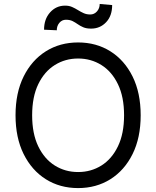

<svg xmlns="http://www.w3.org/2000/svg" viewBox="-20 -955 801 985"><path d="M701.7 -363.6Q701.7 -248.6 660.2 -164.8Q618.6 -81 546.2 -35.5Q473.7 9.9 380.7 9.9Q287.6 9.9 215.2 -35.5Q142.8 -81 101.2 -164.8Q59.7 -248.6 59.7 -363.6Q59.7 -478.7 101.2 -562.5Q142.8 -646.3 215.2 -691.8Q287.6 -737.2 380.7 -737.2Q473.7 -737.2 546.2 -691.8Q618.6 -646.3 660.2 -562.5Q701.7 -478.7 701.7 -363.6ZM616.5 -363.6Q616.5 -458.1 585 -523.1Q553.6 -588.1 500.2 -621.4Q446.7 -654.8 380.7 -654.8Q314.6 -654.8 261.2 -621.4Q207.7 -588.1 176.3 -523.1Q144.9 -458.1 144.9 -363.6Q144.9 -269.2 176.3 -204.2Q207.7 -139.2 261.2 -105.8Q314.6 -72.4 380.7 -72.4Q446.7 -72.4 500.2 -105.8Q553.6 -139.2 585 -204.2Q616.5 -269.2 616.5 -363.6ZM271.3 -799.7 206 -802.6Q206 -856.9 237 -891.5Q268.1 -926.1 313.9 -926.1Q334.2 -926.1 349.8 -919.2Q365.4 -912.3 379.6 -903.4Q393.8 -894.5 408.9 -887.6Q424 -880.7 443.2 -880.7Q463.4 -880.7 477.5 -896.5Q491.5 -912.3 491.5 -934.7L555.4 -929Q555.4 -873.6 524.3 -840.9Q493.3 -808.2 447.4 -808.2Q422.9 -808.2 407 -815.2Q391 -822.1 378.6 -831Q366.1 -839.8 352.3 -846.8Q338.4 -853.7 318.2 -853.7Q297.9 -853.7 284.6 -837.9Q271.3 -822.1 271.3 -799.7Z"/></svg>

Font: InterMG
Style: Regular
Weight: 400
Designer: Rasmus Andersson
Foundry: rsms
Version: Version 3.019;December 26, 2023;FontCreator 15.0.0.2955 64-b